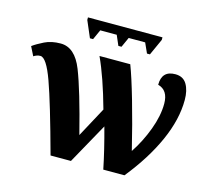

<svg xmlns="http://www.w3.org/2000/svg" viewBox="-101 -826 1039 946"><g transform="rotate(15 418.0 -352.5)"><path d="M233 0H337L452 -207Q483 -94 502 0H610Q702 -114 751.5 -225Q801 -336 801 -435Q801 -484 782.5 -515Q764 -546 724 -546Q655 -546 655 -474Q708 -460 708 -391Q708 -330 681.5 -258.5Q655 -187 614 -125Q582 -257 550 -368Q518 -479 496 -536H339Q383 -441 426 -286L344 -134Q290 -348 251 -447Q212 -546 139 -546Q92 -546 57.5 -529Q23 -512 1 -496L24 -450Q30 -454 38.5 -457.5Q47 -461 58 -461Q89 -461 127 -355.5Q165 -250 233 0ZM271 -608 235 -692V-705H615V-692L577 -608H562L539 -659H455L432 -608H416L394 -659H310L287 -608Z"/></g></svg>

Font: Noto Serif SemiCondensed Extra
Style: Regular
Weight: 800
Width: 4
Designer: Monotype Design Team
Foundry: Monotype Imaging Inc.
Version: Version 1.002